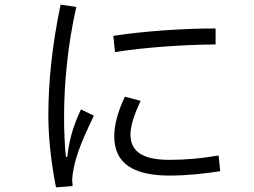

<svg xmlns="http://www.w3.org/2000/svg" viewBox="-20 -794 1096 830"><path d="M222 16Q189 -155 189 -295Q189 -521 242 -774L310 -764Q283 -645 270 -524Q257 -403 257 -294Q257 -185 265 -116H271Q276 -163 288.5 -211Q301 -259 330 -321L386 -294Q342 -204 321.5 -147Q301 -90 294 -40Q292 -22 292 -16Q292 -8 294 10ZM470 -639Q567 -654 685 -662.5Q803 -671 912 -671V-602Q803 -601 688.5 -592.5Q574 -584 477 -569ZM520 -376 588 -358Q544 -266 544 -212Q544 -157 585 -130Q626 -103 712 -103Q819 -103 925 -122L932 -54Q884 -46 824.5 -40.5Q765 -35 712 -35Q594 -35 534 -76.5Q474 -118 474 -205Q474 -280 520 -376Z"/></svg>

Font: PlemolJP
Style: Regular
Weight: 400
Monospace: yes
Version: v2.0.4; ttfautohint (v1.8.4.7-5d5b-dirty) -l 6 -r 45 -G 200 